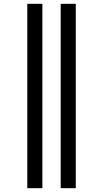

<svg xmlns="http://www.w3.org/2000/svg" viewBox="-20 -843 540 1006"><path d="M298 143V-823H377V143ZM123 143V-823H202V143Z"/></svg>

Font: Iosevka Slab Medium
Style: Regular
Weight: 500
Monospace: yes
Designer: Belleve Invis
Foundry: Belleve Invis
Version: Version 11.1.1; ttfautohint (v1.8.3)